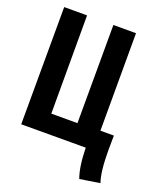

<svg xmlns="http://www.w3.org/2000/svg" viewBox="-146 -723 809 974"><g transform="rotate(20 259.0 -236.5)"><path d="M153.8 -102.5H294.9L295.9 -632.8H418L417.5 -106.4H490.2Q489.3 -77.1 489.3 -29.8Q489.3 90.8 508.8 143.6L400.4 160.6Q378.9 102.5 377 0H340.8L28.8 0.5L30.3 -632.8H153.8Z"/></g></svg>

Font: Fantasque Sans Mono
Style: Bold
Weight: 700
Monospace: yes
Designer: Jany Belluz
Version: Version 1.8.0 ; ttfautohint (v1.8.2)